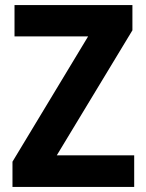

<svg xmlns="http://www.w3.org/2000/svg" viewBox="-20 -734 574 754"><path d="M507 0H29V-99L326 -591H37V-714H500V-615L203 -124H507Z"/></svg>

Font: Noto Sans Lao UI SemCond
Style: Bold
Weight: 700
Width: 4
Designer: Monotype Design Team
Foundry: Monotype Imaging Inc.
Version: Version 2.000; ttfautohint (v1.8.4.7-5d5b)